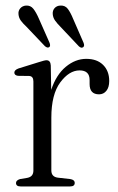

<svg xmlns="http://www.w3.org/2000/svg" viewBox="-20 -670 424 690"><path d="M162.5 -434.5 164 -347Q182 -401.5 216.5 -430Q251 -458.5 290 -458.5Q328.5 -458.5 350.5 -436.8Q372.5 -415 372.5 -379Q372.5 -356 362.2 -343.5Q352 -331 336 -331Q302 -331 302 -368V-382.5Q302 -417 266 -417Q228.5 -417 196.5 -373.8Q164.5 -330.5 164.5 -247V-57.5Q164.5 -34.5 188 -31.5L232.5 -26.5Q248.5 -24 248.5 -12.5Q248.5 0 232 0H54Q37.5 0 37.5 -12.5Q37.5 -22 52 -26.5L79 -31Q100 -35.5 100 -57V-377.5Q100 -396 85 -397L44.5 -397.5Q31.5 -399.5 31.5 -409Q31.5 -418.5 46.5 -424L119 -446.5Q140.5 -453.5 147 -453.5Q161.5 -453.5 162.5 -434.5ZM242.5 -603 280 -517Q285 -505 279 -500.5Q272.5 -495.5 263.5 -503.5L197 -574Q185.5 -585.5 178 -596Q170.5 -606.5 169.5 -619.5Q168.5 -632 176.2 -640.8Q184 -649.5 197 -650Q214 -651 223.8 -638Q233.5 -625 242.5 -603ZM119.5 -603.5 157.5 -517.5Q162.5 -506 157.5 -501Q151 -496 141.5 -504L75 -574Q63 -585 55.2 -595.5Q47.5 -606 46.5 -618.5Q45 -631 52.8 -640Q60.5 -649 73.5 -650Q90 -651 100 -638.2Q110 -625.5 119.5 -603.5Z"/></svg>

Font: Fraunces 72pt S050 Light
Style: Regular
Weight: 300
Version: Version 1.000; ttfautohint (v1.8.3)